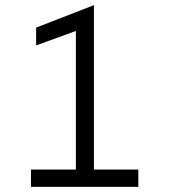

<svg xmlns="http://www.w3.org/2000/svg" viewBox="-20 -724 656 744"><path d="M274 0V-604L120 -548V-617L344 -704V0ZM100 0V-67H516V0Z"/></svg>

Font: Overpass Mono Light
Style: Regular
Weight: 300
Monospace: yes
Designer: Delve Withrington, Dave Bailey
Foundry: Delve Fonts LLC
Version: Version 4.000